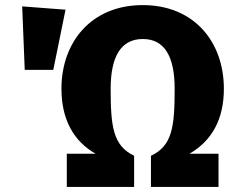

<svg xmlns="http://www.w3.org/2000/svg" viewBox="-20 -733 925 753"><path d="M540 -713C337 -713 221 -567 221 -385C221 -264 269 -179 355 -130H242V0H506V-122C424 -162 414 -234 414 -385C414 -512 455 -580 540 -580C625 -580 665 -512 665 -385C665 -237 656 -161 572 -122V0H837V-130H723C811 -181 858 -265 858 -385C858 -568 742 -713 540 -713ZM67 -708 77 -459H189L237 -695Z"/></svg>

Font: Fira Sans ExtraBold
Style: Regular
Weight: 800
Designer: bBox Type GmbH & Carrois Corporate GbR & Edenspiekermann AG
Foundry: bBox Type GmbH & Carrois Corporate GbR & Edenspiekermann AG
Version: Version 4.300;PS 004.300;hotconv 1.0.88;makeotf.lib2.5.64775